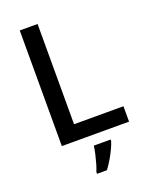

<svg xmlns="http://www.w3.org/2000/svg" viewBox="-169 -803 877 1114"><g transform="rotate(-20 269.0 -246.5)"><path d="M95 0V-714H205V-95H510V0ZM374 70Q368 90 355.5 116.5Q343 143 327 170Q311 197 293 221H232V209Q240 191 247.5 164.5Q255 138 261.5 110Q268 82 270 61H374Z"/></g></svg>

Font: Noto Sans Nag Mundari Medium
Style: Regular
Weight: 500
Version: Version 1.000